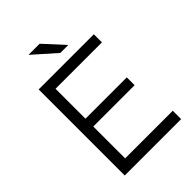

<svg xmlns="http://www.w3.org/2000/svg" viewBox="-230 -889 989 989"><g transform="rotate(-45 264.0 -395.0)"><path d="M490 -61V0H79V-627H481V-568H143V-350H444V-293H143V-61ZM291 -681 168 -790H249L349 -681Z"/></g></svg>

Font: Blinker Light
Style: Regular
Weight: 300
Designer: Juergen Huber
Foundry: supertype
Version: Version 1.017;hotconv 1.0.117;makeotfexe 2.5.65602